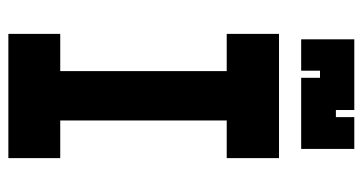

<svg xmlns="http://www.w3.org/2000/svg" viewBox="-224 -632 867 459"><g transform="rotate(90 209.5 -402.5)"><path d="M61 11V-113H150V-511H61V-636H358V-511H268V-113H358V11ZM74 -689V-816H243V-772H260V-816H336V-689H166V-734H149V-689Z"/></g></svg>

Font: Pixelify Sans SemiBold
Style: Regular
Weight: 600
Designer: Stefie Justprince
Foundry: Typecalism Foundryline
Version: Version 1.000